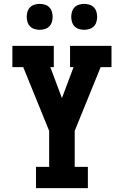

<svg xmlns="http://www.w3.org/2000/svg" viewBox="-20 -972 640 992"><path d="M166 0V-110H234V-296L100 -625H44V-735H258V-625H240L300 -465L360 -625H342V-735H556V-625H500L366 -296V-110H434V0ZM415 -818Q402 -818 388.5 -822Q375 -826 365.5 -835.5Q356 -845 352 -858.5Q348 -872 348 -885Q348 -898 352 -911.5Q356 -925 365.5 -934.5Q375 -944 388.5 -948Q402 -952 415 -952Q428 -952 441.5 -948Q455 -944 464.5 -934.5Q474 -925 478 -911.5Q482 -898 482 -885Q482 -872 478 -858.5Q474 -845 464.5 -835.5Q455 -826 441.5 -822Q428 -818 415 -818ZM185 -818Q172 -818 158.5 -822Q145 -826 135.5 -835.5Q126 -845 122 -858.5Q118 -872 118 -885Q118 -898 122 -911.5Q126 -925 135.5 -934.5Q145 -944 158.5 -948Q172 -952 185 -952Q198 -952 211.5 -948Q225 -944 234.5 -934.5Q244 -925 248 -911.5Q252 -898 252 -885Q252 -872 248 -858.5Q244 -845 234.5 -835.5Q225 -826 211.5 -822Q198 -818 185 -818Z"/></svg>

Font: Iosevka Etoile Extrabold
Style: Regular
Weight: 800
Designer: Belleve Invis
Foundry: Belleve Invis
Version: Version 22.1.2; ttfautohint (v1.8.4)